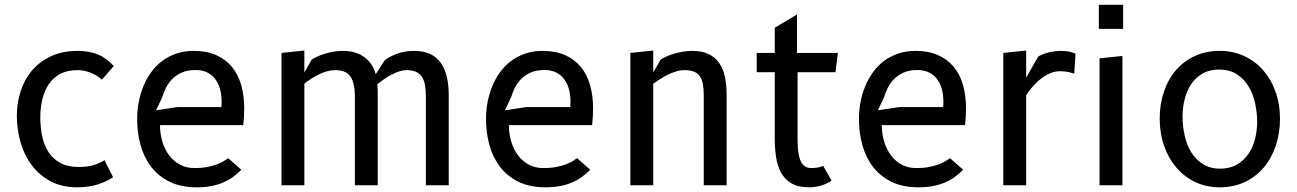

<svg xmlns="http://www.w3.org/2000/svg" viewBox="-20 -770 5390 798"><path d="M403.5 -439Q384 -456.5 357.2 -467.5Q330.5 -478.5 302 -478.5Q260 -478.5 230.5 -462.8Q201 -447 182.8 -420Q164.5 -393 156 -357.2Q147.5 -321.5 147.5 -282Q147.5 -241 155.2 -203.8Q163 -166.5 181.5 -138Q200 -109.5 230.8 -92.8Q261.5 -76 307.5 -76Q346 -76 372.8 -85Q399.5 -94 414 -104L450 -33.5Q422 -14.5 384.8 -3Q347.5 8.5 300.5 8.5Q238 8.5 191 -16.2Q144 -41 112.8 -82.2Q81.5 -123.5 65.8 -177.2Q50 -231 50 -288.5Q50 -340.5 65.2 -389.2Q80.5 -438 111.8 -475.5Q143 -513 190.8 -535.8Q238.5 -558.5 303 -558.5Q349 -558.5 385.2 -544.2Q421.5 -530 453 -495.5Z M983 -64.5Q967.5 -48.5 949 -35Q930.5 -21.5 908 -11.8Q885.5 -2 858.2 3.2Q831 8.5 797.5 8.5Q731 8.5 684 -15Q637 -38.5 607.2 -78Q577.5 -117.5 563.8 -168.5Q550 -219.5 550 -275Q550 -310.5 556.5 -345.2Q563 -380 576 -411.5Q589 -443 608.5 -470Q628 -497 654 -516.5Q680 -536 712.8 -547.2Q745.5 -558.5 785 -558.5Q839 -558.5 878.5 -541Q918 -523.5 944 -492Q970 -460.5 982.5 -416.5Q995 -372.5 995 -319Q995 -303.5 994 -285Q993 -266.5 991 -250H645Q645 -212.5 655.2 -180Q665.5 -147.5 684 -123.2Q702.5 -99 728.8 -85.2Q755 -71.5 787.5 -71.5Q819.5 -71.5 843.2 -76.2Q867 -81 884 -87.8Q901 -94.5 911.8 -101.5Q922.5 -108.5 928.5 -112.5ZM900 -325Q900.5 -330.5 900.8 -336Q901 -341.5 901 -347Q901 -375.5 894.5 -399.5Q888 -423.5 874.8 -441.2Q861.5 -459 841 -469Q820.5 -479 792.5 -479Q759 -479 735.2 -468.2Q711.5 -457.5 695.2 -440.8Q679 -424 669.2 -404Q659.5 -384 654.5 -366L628.5 -311.5L717.5 -325Z M1245 0H1150V-550L1245 -560V-468.5L1275.5 -522Q1284.5 -528 1298 -534.5Q1311.5 -541 1328.5 -546.2Q1345.5 -551.5 1365 -555Q1384.5 -558.5 1405 -558.5Q1461 -558.5 1496 -531.2Q1531 -504 1541.5 -461.5L1579.5 -520Q1597 -534 1629 -546.2Q1661 -558.5 1702.5 -558.5Q1740.5 -558.5 1767.5 -545.8Q1794.5 -533 1811.8 -509Q1829 -485 1837 -451Q1845 -417 1845 -375V0H1750V-370Q1750 -397 1746.2 -417.2Q1742.5 -437.5 1733.2 -451.2Q1724 -465 1708.5 -471.8Q1693 -478.5 1670 -478.5Q1655.5 -478.5 1639.8 -473.5Q1624 -468.5 1608 -460.2Q1592 -452 1576.8 -441.2Q1561.5 -430.5 1548 -419.5Q1549.5 -405 1549.8 -395.2Q1550 -385.5 1550 -370V0H1455V-370Q1455 -424 1437 -451.2Q1419 -478.5 1372.5 -478.5Q1357.5 -478.5 1340.5 -474Q1323.5 -469.5 1306.8 -461.5Q1290 -453.5 1274 -443.2Q1258 -433 1245 -422Z M2433 -64.5Q2417.5 -48.5 2399 -35Q2380.5 -21.5 2358 -11.8Q2335.5 -2 2308.2 3.2Q2281 8.5 2247.5 8.5Q2181 8.5 2134 -15Q2087 -38.5 2057.2 -78Q2027.5 -117.5 2013.8 -168.5Q2000 -219.5 2000 -275Q2000 -310.5 2006.5 -345.2Q2013 -380 2026 -411.5Q2039 -443 2058.5 -470Q2078 -497 2104 -516.5Q2130 -536 2162.8 -547.2Q2195.5 -558.5 2235 -558.5Q2289 -558.5 2328.5 -541Q2368 -523.5 2394 -492Q2420 -460.5 2432.5 -416.5Q2445 -372.5 2445 -319Q2445 -303.5 2444 -285Q2443 -266.5 2441 -250H2095Q2095 -212.5 2105.2 -180Q2115.5 -147.5 2134 -123.2Q2152.5 -99 2178.8 -85.2Q2205 -71.5 2237.5 -71.5Q2269.5 -71.5 2293.2 -76.2Q2317 -81 2334 -87.8Q2351 -94.5 2361.8 -101.5Q2372.5 -108.5 2378.5 -112.5ZM2350 -325Q2350.5 -330.5 2350.8 -336Q2351 -341.5 2351 -347Q2351 -375.5 2344.5 -399.5Q2338 -423.5 2324.8 -441.2Q2311.5 -459 2291 -469Q2270.5 -479 2242.5 -479Q2209 -479 2185.2 -468.2Q2161.5 -457.5 2145.2 -440.8Q2129 -424 2119.2 -404Q2109.5 -384 2104.5 -366L2078.5 -311.5L2167.5 -325Z M2695 0H2600V-550L2695 -560V-468.5L2725.5 -522Q2734.5 -528 2748.5 -534.5Q2762.5 -541 2779.8 -546.2Q2797 -551.5 2817 -555Q2837 -558.5 2857.5 -558.5Q2897 -558.5 2924.2 -545.8Q2951.5 -533 2968.5 -509Q2985.5 -485 2992.8 -451Q3000 -417 3000 -375V0H2905V-375Q2905 -402 2901.2 -421.5Q2897.5 -441 2888.2 -453.8Q2879 -466.5 2863.5 -472.5Q2848 -478.5 2825 -478.5Q2808 -478.5 2790.5 -473.2Q2773 -468 2756.2 -459.8Q2739.5 -451.5 2723.8 -441.5Q2708 -431.5 2695 -422Z M3295 -188Q3295 -155 3298.8 -132.8Q3302.5 -110.5 3309.8 -96.8Q3317 -83 3327.8 -77.2Q3338.5 -71.5 3352.5 -71.5Q3363.5 -71.5 3372.5 -72.8Q3381.5 -74 3388 -76Q3395.5 -78 3401.5 -80.5L3436 -20Q3432 -16 3423.2 -11.2Q3414.5 -6.5 3402.5 -2Q3390.5 2.5 3375.2 5.5Q3360 8.5 3342.5 8.5Q3297.5 8.5 3269.5 -8Q3241.5 -24.5 3226 -53Q3210.5 -81.5 3205.2 -119.2Q3200 -157 3200 -200V-470H3125V-550H3200V-654.5L3292.5 -710V-550H3462.5L3452.5 -470H3295Z M3983 -64.5Q3967.5 -48.5 3949 -35Q3930.5 -21.5 3908 -11.8Q3885.5 -2 3858.2 3.2Q3831 8.5 3797.5 8.5Q3731 8.5 3684 -15Q3637 -38.5 3607.2 -78Q3577.5 -117.5 3563.8 -168.5Q3550 -219.5 3550 -275Q3550 -310.5 3556.5 -345.2Q3563 -380 3576 -411.5Q3589 -443 3608.5 -470Q3628 -497 3654 -516.5Q3680 -536 3712.8 -547.2Q3745.5 -558.5 3785 -558.5Q3839 -558.5 3878.5 -541Q3918 -523.5 3944 -492Q3970 -460.5 3982.5 -416.5Q3995 -372.5 3995 -319Q3995 -303.5 3994 -285Q3993 -266.5 3991 -250H3645Q3645 -212.5 3655.2 -180Q3665.5 -147.5 3684 -123.2Q3702.5 -99 3728.8 -85.2Q3755 -71.5 3787.5 -71.5Q3819.5 -71.5 3843.2 -76.2Q3867 -81 3884 -87.8Q3901 -94.5 3911.8 -101.5Q3922.5 -108.5 3928.5 -112.5ZM3900 -325Q3900.5 -330.5 3900.8 -336Q3901 -341.5 3901 -347Q3901 -375.5 3894.5 -399.5Q3888 -423.5 3874.8 -441.2Q3861.5 -459 3841 -469Q3820.5 -479 3792.5 -479Q3759 -479 3735.2 -468.2Q3711.5 -457.5 3695.2 -440.8Q3679 -424 3669.2 -404Q3659.5 -384 3654.5 -366L3628.5 -311.5L3717.5 -325Z M4385.5 -474Q4365.5 -474 4346 -466Q4326.5 -458 4308.5 -444.5Q4290.5 -431 4274.5 -413Q4258.5 -395 4245 -375V0H4150V-550L4245 -560V-447.5L4295 -535Q4301.5 -539 4311.2 -543.2Q4321 -547.5 4333.5 -550.8Q4346 -554 4360.2 -556.2Q4374.5 -558.5 4389.5 -558.5Q4412 -558.5 4427.2 -554.5Q4442.5 -550.5 4450 -547L4445 -464Q4437.5 -466.5 4422.5 -470.2Q4407.5 -474 4385.5 -474Z M4645 0H4550V-527.5L4645 -537.5ZM4547 -750H4648V-650H4547Z M5049.5 8.5Q4994 8.5 4948.2 -13.2Q4902.5 -35 4869.5 -73.2Q4836.5 -111.5 4818.2 -163.8Q4800 -216 4800 -276.5Q4800 -337 4817.5 -388.8Q4835 -440.5 4867.5 -478.2Q4900 -516 4946.2 -537.2Q4992.5 -558.5 5049.5 -558.5Q5105 -558.5 5151 -537.2Q5197 -516 5230 -478.2Q5263 -440.5 5281.5 -388.8Q5300 -337 5300 -276.5Q5300 -216 5282.2 -163.8Q5264.5 -111.5 5232 -73.2Q5199.5 -35 5153 -13.2Q5106.5 8.5 5049.5 8.5ZM5205 -263Q5205 -303.5 5196.2 -342.5Q5187.5 -381.5 5168.5 -412.2Q5149.5 -443 5119.5 -462Q5089.5 -481 5047.5 -481Q5007.5 -481 4978.5 -464.5Q4949.5 -448 4931 -420.5Q4912.5 -393 4903.8 -358Q4895 -323 4895 -286Q4895 -245.5 4903.8 -206.5Q4912.5 -167.5 4931.2 -137Q4950 -106.5 4979.8 -87.8Q5009.5 -69 5051.5 -69Q5091 -69 5120 -85.5Q5149 -102 5168 -129.2Q5187 -156.5 5196 -191.5Q5205 -226.5 5205 -263Z"/></svg>

Font: B612
Style: Regular
Weight: 400
Designer: Nicolas Chauveau, Thomas Paillot, Jonathan Favre-Lamarine, Jean-Luc Vinot
Foundry: AIRBUS
Version: Version 1.008